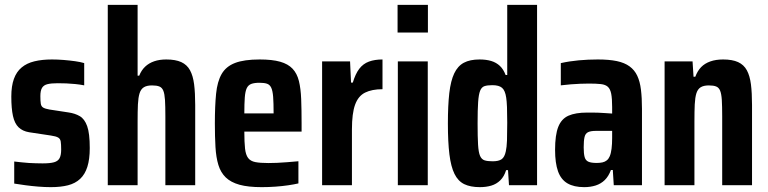

<svg xmlns="http://www.w3.org/2000/svg" viewBox="-20 -763 3164 791"><path d="M189.2 8Q165.4 8 138 5.8Q110.5 3.6 84.5 0.1Q58.5 -3.3 38.6 -6.7V-97.6Q54.5 -96 69.6 -94.2Q84.6 -92.4 98.8 -91.6Q113 -90.9 127.3 -90.4Q141.7 -89.9 155.2 -89.9Q186.2 -89.9 202.6 -94.5Q219 -99.1 225.5 -111.5Q232 -123.8 232 -146.6Q232 -168.7 230.2 -179.9Q228.4 -191.2 219.5 -196.4Q210.6 -201.6 189.8 -204.6L99.8 -218.2Q73 -222.7 56.6 -238.5Q40.2 -254.3 33.4 -285.3Q26.6 -316.2 26.6 -365Q26.6 -408.5 37.3 -438Q47.9 -467.4 69.1 -485Q90.2 -502.7 121.5 -510.3Q152.8 -518 194.1 -518Q217 -518 242 -516Q267 -514 289.6 -510.8Q312.1 -507.6 326.9 -503.1V-411.4Q308.3 -415 289.8 -416.8Q271.3 -418.6 253.4 -419.4Q235.5 -420.1 217.8 -420.1Q191.2 -420.1 175.7 -416.3Q160.1 -412.5 153.2 -401.1Q146.3 -389.7 146.3 -366.7Q146.3 -346.4 148.1 -335.4Q150 -324.4 158.2 -319.6Q166.4 -314.8 183.8 -311.8L262.2 -299.8Q288.8 -296 308.6 -284.5Q328.4 -273.1 339.1 -243.4Q349.8 -213.8 349.8 -153.2Q349.8 -106.8 339.9 -75.8Q330.1 -44.7 310.2 -26.1Q290.3 -7.4 260.3 0.3Q230.2 8 189.2 8Z M424 0V-743H546.9V-451.3H553.6Q562.6 -473.9 578 -488.4Q593.3 -503 615.2 -510.5Q637.1 -518 665 -518Q702.9 -518 726.7 -507.2Q750.5 -496.3 762.8 -473.6Q775.2 -450.9 779.7 -415.6Q784.2 -380.2 784.2 -330.6V0H661.3V-283.3Q661.3 -326.2 659.7 -351.6Q658 -376.9 652.7 -389.6Q647.4 -402.4 636.4 -406.7Q625.5 -411.1 606.4 -411.1Q584.7 -411.1 572.5 -403.4Q560.2 -395.6 554.9 -378.4Q549.6 -361.3 548.2 -333Q546.9 -304.7 546.9 -262.5V0Z M1058.2 8Q1002.3 8 966.6 -1.9Q930.9 -11.9 910.1 -32Q889.2 -52.2 879.7 -83.4Q870.2 -114.6 867.7 -157.2Q865.2 -199.7 865.2 -254Q865.2 -325.8 870.2 -376.4Q875.2 -427 893.1 -458.1Q911.1 -489.3 948.3 -503.6Q985.5 -518 1050 -518Q1101.6 -518 1134.3 -508.7Q1166.9 -499.4 1185.3 -479.9Q1203.7 -460.4 1211.4 -429.4Q1219.1 -398.4 1220.8 -354.9Q1222.5 -311.4 1222.5 -254.6V-220.9H986.6Q986.6 -176.9 989.5 -151Q992.4 -125.1 1002.2 -112.1Q1012 -99.1 1031.9 -95.2Q1051.8 -91.3 1085.7 -91.3Q1102.5 -91.3 1121.2 -92.1Q1139.8 -92.9 1162.2 -94.7Q1184.7 -96.6 1209.4 -98.7V-7.4Q1192.5 -3.4 1167.5 0.3Q1142.4 4 1114.1 6Q1085.9 8 1058.2 8ZM1107.2 -279.6V-295.9Q1107.2 -339 1105.3 -364.1Q1103.3 -389.2 1097.4 -401.7Q1091.5 -414.2 1080 -418.1Q1068.4 -422 1048.9 -422Q1028.2 -422 1015.5 -417.4Q1002.8 -412.7 996.6 -399.8Q990.4 -386.8 988.5 -361.7Q986.6 -336.5 986.6 -295.9H1122.1Z M1307 0V-510H1422.2L1426.2 -422.8H1433.5Q1444.3 -459 1460.2 -479.7Q1476 -500.4 1499.8 -509.2Q1523.6 -518 1555.8 -518V-395.5Q1512.2 -395.5 1484.1 -381.5Q1456 -367.6 1443 -331.9Q1429.9 -296.3 1429.9 -229.6V0Z M1617.9 -628.9V-743H1742.9V-628.9ZM1619 0V-510H1742.3V0Z M1956.8 8Q1918 8 1892.5 -4.4Q1867 -16.9 1852.4 -46.6Q1837.8 -76.3 1831.5 -127Q1825.2 -177.7 1825.2 -254.4Q1825.2 -328.5 1831 -379.4Q1836.9 -430.2 1851.3 -460.6Q1865.7 -491 1890.9 -504.5Q1916.1 -518 1955.8 -518Q1983.2 -518 2004 -511.7Q2024.7 -505.4 2039.6 -491.3Q2054.4 -477.2 2063 -454H2069.7V-743H2192.6V0H2076.9L2072.9 -62.2H2065.1Q2057.1 -35.8 2041.2 -20.2Q2025.3 -4.6 2004 1.7Q1982.8 8 1956.8 8ZM2009.7 -98.5Q2034.4 -98.5 2046.7 -107.1Q2058.9 -115.8 2063.8 -139.5Q2067.6 -156 2068.7 -184.3Q2069.7 -212.6 2069.7 -257.8Q2069.7 -296.1 2068.7 -321.7Q2067.6 -347.3 2065.5 -360.4Q2061.2 -390.3 2048.3 -401.2Q2035.5 -412.1 2008.6 -412.1Q1988.1 -412.1 1976.2 -408.2Q1964.2 -404.3 1958.1 -389.3Q1952 -374.3 1949.8 -342.5Q1947.6 -310.8 1947.6 -255Q1947.6 -199.2 1949.5 -167.2Q1951.4 -135.1 1957.8 -120.7Q1964.2 -106.3 1976.5 -102.4Q1988.7 -98.5 2009.7 -98.5Z M2386.7 8Q2344.5 8 2317.8 -7.6Q2291.1 -23.2 2278.9 -57.3Q2266.8 -91.3 2266.8 -145.5Q2266.8 -207.1 2279.9 -240.3Q2293 -273.5 2322 -286.4Q2351.1 -299.2 2398.7 -299.2Q2408.8 -299.2 2420.4 -299.2Q2431.9 -299.2 2444.8 -298.7Q2457.6 -298.2 2471.8 -297.2Q2485.9 -296.2 2501.9 -295.2V-322Q2501.9 -356.8 2498.1 -376.5Q2494.2 -396.2 2484.3 -405.3Q2474.4 -414.4 2455.3 -416.6Q2436.3 -418.7 2406.3 -418.7Q2389.3 -418.7 2370.4 -417.9Q2351.5 -417.1 2331.8 -415.6Q2312 -414 2290.4 -411.4V-503Q2326.1 -511 2364.5 -514.5Q2402.9 -518 2443 -518Q2489.2 -518 2521.2 -511.3Q2553.1 -504.6 2573.6 -489.6Q2594.2 -474.7 2605.3 -451Q2616.5 -427.4 2620.6 -393.5Q2624.8 -359.7 2624.8 -314.4V0H2508.6L2504.6 -62.7H2496.9Q2487.3 -36.6 2471.5 -21.2Q2455.8 -5.9 2434.2 1.1Q2412.5 8 2386.7 8ZM2438.1 -91.7Q2452.3 -91.7 2462.4 -94.1Q2472.5 -96.4 2480 -102.5Q2487.4 -108.5 2491.7 -118.6Q2497.1 -130.8 2499.5 -150.2Q2501.9 -169.6 2501.9 -194.5V-223.8H2435Q2413.4 -223.8 2402.4 -218.3Q2391.4 -212.8 2388.1 -198Q2384.7 -183.3 2384.7 -155.9Q2384.7 -130.3 2388.5 -116.2Q2392.3 -102.1 2403.9 -96.9Q2415.5 -91.7 2438.1 -91.7Z M2718 0V-510H2833.2L2837.2 -446.8H2844.5Q2853.5 -471 2868.5 -486.5Q2883.6 -501.9 2906.3 -509.9Q2929 -518 2959 -518Q2996.9 -518 3020.7 -507.2Q3044.5 -496.3 3056.8 -473.6Q3069.2 -450.9 3073.7 -415.6Q3078.2 -380.2 3078.2 -330.6V0H2955.3V-283.3Q2955.3 -326.2 2953.7 -351.6Q2952 -376.9 2946.7 -389.6Q2941.4 -402.4 2930.4 -406.7Q2919.5 -411.1 2900.4 -411.1Q2878.7 -411.1 2866.5 -403.4Q2854.2 -395.6 2848.9 -378.4Q2843.6 -361.3 2842.2 -333Q2840.9 -304.7 2840.9 -262.5V0Z"/></svg>

Font: Saira Thin Condensed
Style: Regular
Weight: 100
Width: 3
Version: Version 1.101